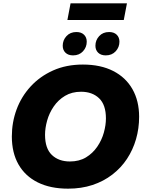

<svg xmlns="http://www.w3.org/2000/svg" viewBox="-20 -1119 866 1151"><path d="M51 -301Q51 -386 79.5 -463Q108 -540 163.5 -600.5Q219 -661 298 -696.5Q377 -732 477 -732Q583 -732 658.5 -693.5Q734 -655 774 -584.5Q814 -514 814 -419Q814 -349 795.5 -285Q777 -221 741.5 -167Q706 -113 653.5 -72.5Q601 -32 534.5 -10Q468 12 388 12Q282 12 206.5 -25.5Q131 -63 91 -133Q51 -203 51 -301ZM250 -311Q250 -229 291 -190Q332 -151 399 -151Q455 -151 495.5 -175.5Q536 -200 563 -239.5Q590 -279 602.5 -324Q615 -369 615 -409Q615 -491 574 -530Q533 -569 466 -569Q411 -569 370 -544.5Q329 -520 302 -480.5Q275 -441 262.5 -396Q250 -351 250 -311ZM614 -787Q585 -787 568.5 -803Q552 -819 552 -845Q552 -878 574.5 -902.5Q597 -927 634 -927Q663 -927 679.5 -911Q696 -895 696 -869Q696 -836 673.5 -811.5Q651 -787 614 -787ZM418 -787Q389 -787 372.5 -803Q356 -819 356 -845Q356 -878 378.5 -902.5Q401 -927 438 -927Q467 -927 483.5 -911Q500 -895 500 -869Q500 -836 477.5 -811.5Q455 -787 418 -787ZM403 -1099H741L722 -999H384Z"/></svg>

Font: Kufam ExtraBold
Style: Italic
Weight: 800
Italic angle: -11°
Designer: Artur Schmal
Foundry: Original Type
Version: Version 1.301; ttfautohint (v1.8.3)